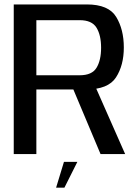

<svg xmlns="http://www.w3.org/2000/svg" viewBox="-20 -695 630 866"><path d="M42 0H144V-291.5H368Q468 -291.5 503.2 -346Q538.5 -400.5 538.5 -481Q538.5 -562 504.2 -618.5Q470 -675 371.5 -675H42ZM433.5 0H544.5L401 -325L299.5 -318.5ZM144 -355.5V-604H339.5Q394.5 -604 415.2 -570.2Q436 -536.5 436 -479.5Q436 -423.5 415.5 -389.5Q395 -355.5 339.5 -355.5ZM233 151.5H270.5L329 35H268.5Z"/></svg>

Font: Anybody Thin
Style: Regular
Weight: 400
Version: Version 1.113;gftools[0.9.25]